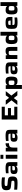

<svg xmlns="http://www.w3.org/2000/svg" viewBox="3709 -4492 984 8442"><g transform="rotate(-90 4201.0 -271.0)"><path d="M383 8Q336 8 281.5 6Q227 4 175 0Q123 -4 82 -8V-140Q147 -134 214.5 -131Q282 -128 325 -128Q380 -128 409.5 -130Q439 -132 454 -140Q470 -148 472.5 -164Q475 -180 475 -201Q475 -225 470 -237.5Q465 -250 447 -255.5Q429 -261 391 -265L223 -282Q156 -289 120.5 -312Q85 -335 72 -379Q59 -423 59 -492Q59 -561 81.5 -602Q104 -643 144.5 -663Q185 -683 238.5 -689.5Q292 -696 355 -696Q400 -696 449 -693.5Q498 -691 543.5 -686.5Q589 -682 622 -675V-546Q589 -551 547.5 -554Q506 -557 462.5 -558.5Q419 -560 382 -560Q297 -560 271 -549Q253 -541 249 -528Q245 -515 245 -496Q245 -473 249 -460.5Q253 -448 269 -442.5Q285 -437 323 -433L491 -417Q540 -412 577.5 -398Q615 -384 637 -343Q649 -322 655.5 -289.5Q662 -257 662 -209Q662 -132 640 -88Q618 -44 580 -23.5Q542 -3 491.5 2.5Q441 8 383 8Z M937 8Q857 8 813 -25Q769 -58 769 -143Q769 -201 783.5 -235.5Q798 -270 836.5 -285Q875 -300 947 -300Q960 -300 990.5 -299.5Q1021 -299 1057.5 -298.5Q1094 -298 1123 -297V-314Q1123 -353 1113 -370Q1103 -387 1071 -390.5Q1039 -394 974 -394Q948 -394 915.5 -392.5Q883 -391 853 -389.5Q823 -388 803 -386V-501Q849 -509 907 -513.5Q965 -518 1032 -518Q1124 -518 1177.5 -505Q1231 -492 1256 -465.5Q1281 -439 1287.5 -399.5Q1294 -360 1294 -307V0H1131L1127 -61H1119Q1095 -28 1064.5 -13.5Q1034 1 1001.5 4.5Q969 8 937 8ZM1019 -104Q1054 -104 1077 -111.5Q1100 -119 1110 -137Q1123 -162 1123 -203V-221H1003Q971 -221 955 -217Q939 -213 934 -200Q929 -187 929 -160Q929 -136 935 -124Q941 -112 960 -108Q979 -104 1019 -104Z M1441 -616V-743H1617V-616ZM1442 0V-510H1615V0Z M1762 0V-510H1924L1928 -420H1938Q1961 -478 2006.5 -498Q2052 -518 2122 -518V-369Q2047 -369 2006 -352Q1965 -335 1949 -293Q1933 -251 1933 -177V0Z M2358 8Q2278 8 2234 -25Q2190 -58 2190 -143Q2190 -201 2204.5 -235.5Q2219 -270 2257.5 -285Q2296 -300 2368 -300Q2381 -300 2411.5 -299.5Q2442 -299 2478.5 -298.5Q2515 -298 2544 -297V-314Q2544 -353 2534 -370Q2524 -387 2492 -390.5Q2460 -394 2395 -394Q2369 -394 2336.5 -392.5Q2304 -391 2274 -389.5Q2244 -388 2224 -386V-501Q2270 -509 2328 -513.5Q2386 -518 2453 -518Q2545 -518 2598.5 -505Q2652 -492 2677 -465.5Q2702 -439 2708.5 -399.5Q2715 -360 2715 -307V0H2552L2548 -61H2540Q2516 -28 2485.5 -13.5Q2455 1 2422.5 4.5Q2390 8 2358 8ZM2440 -104Q2475 -104 2498 -111.5Q2521 -119 2531 -137Q2544 -162 2544 -203V-221H2424Q2392 -221 2376 -217Q2360 -213 2355 -200Q2350 -187 2350 -160Q2350 -136 2356 -124Q2362 -112 2381 -108Q2400 -104 2440 -104Z M3166 0V-688H3729V-552H3352V-414H3671V-280H3352V-136H3729V0Z M3808 0 4011 -259 3815 -510H4010L4117 -368H4125L4230 -510H4414L4219 -262L4424 0H4229L4114 -152H4105L3992 0Z M4513 201V-510H4676L4679 -446H4689Q4717 -491 4763.5 -504.5Q4810 -518 4861 -518Q4930 -518 4972 -495.5Q5014 -473 5033.5 -416Q5053 -359 5053 -257Q5053 -153 5033.5 -95.5Q5014 -38 4972 -15.5Q4930 7 4862 7Q4810 7 4766.5 -3.5Q4723 -14 4693 -56H4684V201ZM4783 -128Q4829 -128 4850 -135.5Q4871 -143 4877 -170Q4883 -197 4883 -255Q4883 -313 4877 -340Q4871 -367 4850 -375Q4829 -383 4783 -383Q4746 -383 4725.5 -375.5Q4705 -368 4696 -348Q4688 -332 4686 -308.5Q4684 -285 4684 -255Q4684 -222 4686 -198Q4688 -174 4696 -160Q4705 -141 4726 -134.5Q4747 -128 4783 -128Z M5324 8Q5244 8 5200 -25Q5156 -58 5156 -143Q5156 -201 5170.5 -235.5Q5185 -270 5223.5 -285Q5262 -300 5334 -300Q5347 -300 5377.5 -299.5Q5408 -299 5444.5 -298.5Q5481 -298 5510 -297V-314Q5510 -353 5500 -370Q5490 -387 5458 -390.5Q5426 -394 5361 -394Q5335 -394 5302.5 -392.5Q5270 -391 5240 -389.5Q5210 -388 5190 -386V-501Q5236 -509 5294 -513.5Q5352 -518 5419 -518Q5511 -518 5564.5 -505Q5618 -492 5643 -465.5Q5668 -439 5674.5 -399.5Q5681 -360 5681 -307V0H5518L5514 -61H5506Q5482 -28 5451.5 -13.5Q5421 1 5388.5 4.5Q5356 8 5324 8ZM5406 -104Q5441 -104 5464 -111.5Q5487 -119 5497 -137Q5510 -162 5510 -203V-221H5390Q5358 -221 5342 -217Q5326 -213 5321 -200Q5316 -187 5316 -160Q5316 -136 5322 -124Q5328 -112 5347 -108Q5366 -104 5406 -104Z M5829 0V-510H5992L5995 -446H6006Q6031 -484 6074 -501Q6117 -518 6176 -518Q6255 -518 6294 -493.5Q6333 -469 6345 -423Q6357 -377 6357 -311V0H6186V-269Q6186 -322 6180.5 -346Q6175 -370 6156 -376Q6137 -382 6097 -382Q6053 -382 6032 -371Q6011 -360 6005.5 -334.5Q6000 -309 6000 -268V0Z M6678 8Q6609 8 6566.5 -14.5Q6524 -37 6504.5 -94Q6485 -151 6485 -253Q6485 -357 6505 -414.5Q6525 -472 6567.5 -494.5Q6610 -517 6678 -517Q6729 -517 6772.5 -506.5Q6816 -496 6846 -454H6854V-743H7025V0H6863L6859 -64H6851Q6822 -18 6776 -5Q6730 8 6678 8ZM6756 -127Q6795 -127 6815.5 -135.5Q6836 -144 6844 -164Q6851 -183 6852.5 -205Q6854 -227 6854 -256Q6854 -285 6852.5 -307.5Q6851 -330 6844 -345Q6835 -366 6814.5 -374Q6794 -382 6756 -382Q6710 -382 6689 -374Q6668 -366 6662 -339Q6656 -312 6656 -255Q6656 -197 6662 -169.5Q6668 -142 6689 -134.5Q6710 -127 6756 -127Z M7440 8Q7339 8 7280.5 -6Q7222 -20 7194.5 -50.5Q7167 -81 7159.5 -131.5Q7152 -182 7152 -254Q7152 -324 7159.5 -374.5Q7167 -425 7193.5 -456.5Q7220 -488 7275 -503Q7330 -518 7424 -518Q7517 -518 7569 -503.5Q7621 -489 7644.5 -457.5Q7668 -426 7673 -375.5Q7678 -325 7678 -253V-217H7321Q7321 -183 7325 -163Q7329 -143 7344.5 -132.5Q7360 -122 7392.5 -119Q7425 -116 7482 -116Q7517 -116 7565 -118.5Q7613 -121 7654 -125V-10Q7630 -4 7595 0Q7560 4 7519.5 6Q7479 8 7440 8ZM7321 -295H7519V-300Q7519 -347 7511 -369Q7503 -391 7482 -397Q7461 -403 7422 -403Q7377 -403 7355.5 -396Q7334 -389 7327.5 -365.5Q7321 -342 7321 -295Z M7981 8Q7912 8 7869.5 -14.5Q7827 -37 7807.5 -94Q7788 -151 7788 -253Q7788 -357 7808 -414.5Q7828 -472 7870.5 -494.5Q7913 -517 7981 -517Q8032 -517 8075.5 -506.5Q8119 -496 8149 -454H8157V-743H8328V0H8166L8162 -64H8154Q8125 -18 8079 -5Q8033 8 7981 8ZM8059 -127Q8098 -127 8118.5 -135.5Q8139 -144 8147 -164Q8154 -183 8155.5 -205Q8157 -227 8157 -256Q8157 -285 8155.5 -307.5Q8154 -330 8147 -345Q8138 -366 8117.5 -374Q8097 -382 8059 -382Q8013 -382 7992 -374Q7971 -366 7965 -339Q7959 -312 7959 -255Q7959 -197 7965 -169.5Q7971 -142 7992 -134.5Q8013 -127 8059 -127Z"/></g></svg>

Font: Saira Expanded
Style: Bold
Weight: 700
Width: 7
Designer: Hector Gatti with collaboration of the Omnibus-Type team
Foundry: Omnibus-Type
Version: Version 1.100; ttfautohint (v1.8.3)